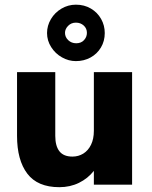

<svg xmlns="http://www.w3.org/2000/svg" viewBox="-20 -778 640 809"><path d="M51.8 -205.6V-474.1H212.9V-205.6Q212.9 -162.6 230.5 -140.4Q248 -118.2 285.2 -118.2Q310.5 -118.2 331.1 -130.9Q351.6 -143.6 363.5 -168Q375.5 -192.4 375.5 -227.1V-474.1H536.6V0H375.5V-58.1Q350.1 -25.9 312.7 -7.6Q275.4 10.7 230 10.7Q138.2 10.7 95 -46.4Q51.8 -103.5 51.8 -205.6ZM178.2 -638.7Q178.2 -669.9 194.6 -697.5Q210.9 -725.1 239 -741.7Q267.1 -758.3 299.8 -758.3Q335.4 -758.3 363 -741.9Q390.6 -725.6 406 -698.2Q421.4 -670.9 421.4 -638.7Q421.4 -605 405.3 -577.9Q389.2 -550.8 361.3 -535.6Q333.5 -520.5 299.8 -520.5Q269 -520.5 241 -536.4Q212.9 -552.2 195.6 -579.6Q178.2 -606.9 178.2 -638.7ZM301.3 -595.7Q321.8 -595.7 334 -608.9Q346.2 -622.1 346.2 -639.6Q346.2 -658.2 332.8 -670.4Q319.3 -682.6 299.8 -682.6Q280.3 -682.6 267.1 -669.2Q253.9 -655.8 253.9 -639.6Q253.9 -621.6 267.6 -608.6Q281.2 -595.7 301.3 -595.7Z"/></svg>

Font: Glacial Indifference
Style: Bold
Weight: 700
Designer: Alfredo Marco Pradil
Foundry: Alfredo Marco Pradil
Version: Version 1.312